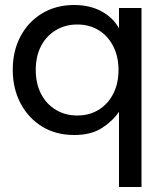

<svg xmlns="http://www.w3.org/2000/svg" viewBox="-20 -528 642 768"><path d="M456 220V-81Q432 -45 388.5 -16.5Q345 12 277 12Q203 12 148 -22Q93 -56 62 -115Q31 -174 31 -249Q31 -324 62 -382.5Q93 -441 148.5 -474.5Q204 -508 277 -508Q338 -508 384.5 -483.5Q431 -459 456 -415V-496H546V220ZM289 -66Q338 -66 375 -89Q412 -112 433 -153Q454 -194 454 -248Q454 -302 433 -343Q412 -384 375 -407Q338 -430 289 -430Q241 -430 203 -407Q165 -384 144 -343.5Q123 -303 123 -248Q123 -194 144 -153Q165 -112 203 -89Q241 -66 289 -66Z"/></svg>

Font: Host Grotesk Light
Style: Regular
Weight: 400
Version: Version 1.003